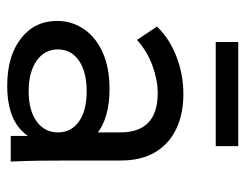

<svg xmlns="http://www.w3.org/2000/svg" viewBox="-96 -592 697 546"><g transform="rotate(90 253.0 -318.5)"><path d="M366 0V-182L356 -209V-311Q356 -365 328 -391.5Q300 -418 244 -418Q207 -418 166 -403Q125 -388 93 -359L55 -416Q90 -452 141 -471.5Q192 -491 247 -491Q303 -491 345.5 -471Q388 -451 412 -411.5Q436 -372 436 -312V-158Q436 -118 436.5 -79Q437 -40 439 0ZM224 10Q139 10 89 -29Q39 -68 39 -132Q39 -173 61.5 -207Q84 -241 127.5 -261Q171 -281 233 -281Q316 -281 362 -243.5Q408 -206 408 -144H392Q392 -70 350 -30Q308 10 224 10ZM239 -51Q293 -51 324.5 -73.5Q356 -96 356 -134Q356 -172 325 -194Q294 -216 239 -216Q184 -216 152 -194Q120 -172 120 -134Q120 -96 152.5 -73.5Q185 -51 239 -51ZM99 -583V-647H395V-583Z"/></g></svg>

Font: SUSE
Style: Regular
Weight: 400
Designer: Rene Bieder
Foundry: SUSE
Version: Version 1.000